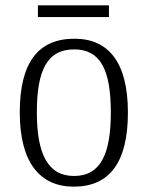

<svg xmlns="http://www.w3.org/2000/svg" viewBox="-20 -689 553 719"><path d="M122 -625H388V-669H122ZM256 10C389 10 459 -79 459 -268C459 -456 386 -544 259 -544C123 -544 54 -455 54 -268C54 -80 130 10 256 10ZM257 -30C159 -30 118 -113 118 -268C118 -425 156 -504 258 -504C357 -504 395 -426 395 -268C395 -116 359 -30 257 -30Z"/></svg>

Font: Noto Serif Khmer SemiCondensed Light
Style: Regular
Weight: 300
Width: 4
Designer: Danh Hong and the Monotype Design Team
Foundry: Monotype Imaging Inc.
Version: Version 2.004